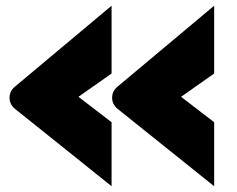

<svg xmlns="http://www.w3.org/2000/svg" viewBox="-20 -726 824 668"><path d="M725.1 -470.2 609.9 -389.2 725.1 -300.8V-78.1L389.2 -347.2Q370.1 -362.8 370.1 -386Q370.1 -409.2 389.2 -424.8L725.1 -706.1ZM368.2 -470.2 252.9 -389.2 368.2 -300.8V-78.1L32.2 -347.2Q13.2 -362.8 13.2 -386Q13.2 -409.2 32.2 -424.8L368.2 -706.1Z"/></svg>

Font: Fz Rammetto One
Style: Regular
Weight: 400
Designer: Vernon Adams
Foundry: Vernon Adams
Version: Vit hóa bi c Thuy @ FontZin.Com